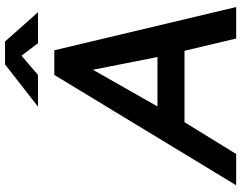

<svg xmlns="http://www.w3.org/2000/svg" viewBox="-120 -860 979 780"><g transform="rotate(-90 370.0 -469.5)"><path d="M327.1 -805.2 499 -939H591.8L710.9 -805.2H585L534.2 -872.1L456.1 -805.2ZM7.8 0 456.1 -738.8H556.2L731.9 0H604L554.2 -210H264.2L134.8 0ZM328.1 -319.8H528.8L477.1 -582Z"/></g></svg>

Font: Involve SemiBold Oblique
Style: Italic
Weight: 600
Italic angle: -10.5°
Designer: Stefan Peev
Foundry: Context Ltd.
Version: Version 1.001